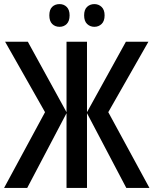

<svg xmlns="http://www.w3.org/2000/svg" viewBox="-23 -918 756 938"><path d="M197 -370 2 -714H113L302 -370V-714H402V-370L592 -714H702L506 -370L707 0H594L402 -365V0H302V-365L110 0H-3ZM218 -843Q218 -871 232 -884.5Q246 -898 268 -898Q289 -898 303 -884Q317 -870 317 -843Q317 -815 303 -801Q289 -787 268 -787Q246 -787 232 -801Q218 -815 218 -843ZM388 -843Q388 -871 402.5 -884.5Q417 -898 438 -898Q459 -898 473.5 -884Q488 -870 488 -843Q488 -815 473.5 -801Q459 -787 438 -787Q417 -787 402.5 -801Q388 -815 388 -843Z"/></svg>

Font: Avrile Sans Condensed Medium
Style: Regular
Weight: 500
Width: 3
Designer: Monotype Design Team
Foundry: Monotype Imaging Inc.
Version: Version 2.001;September 10, 2019;FontCreator 11.5.0.2425 64-